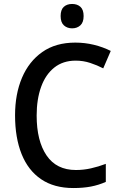

<svg xmlns="http://www.w3.org/2000/svg" viewBox="-20 -939 608 969"><path d="M362 -633Q298 -633 254 -598Q210 -563 187.5 -500.5Q165 -438 165 -356Q165 -228 215 -154.5Q265 -81 363 -81Q402 -81 439.5 -89.5Q477 -98 514 -112V-21Q478 -5 439 2.5Q400 10 350 10Q253 10 187.5 -34.5Q122 -79 89 -161.5Q56 -244 56 -357Q56 -464 91 -546.5Q126 -629 193.5 -676.5Q261 -724 360 -724Q408 -724 453.5 -713Q499 -702 539 -682L501 -594Q470 -610 435 -621.5Q400 -633 362 -633ZM344 -919Q370 -919 386 -904.5Q402 -890 402 -858Q402 -826 385.5 -811Q369 -796 344 -796Q319 -796 302.5 -811Q286 -826 286 -858Q286 -890 302 -904.5Q318 -919 344 -919Z"/></svg>

Font: Noto Sans Gurmukhi UI SemiCondensed Medium
Style: Regular
Weight: 500
Width: 4
Designer: Jelle Bosma - Monotype Design Team
Foundry: Monotype Imaging Inc.
Version: Version 2.004; ttfautohint (v1.8.4.7-5d5b)